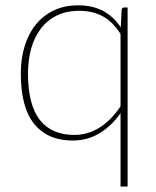

<svg xmlns="http://www.w3.org/2000/svg" viewBox="-20 -521 586 720"><path d="M432 -393.5Q403 -440 364.8 -460.2Q326.5 -480.5 277.5 -480.5Q229 -480.5 193 -462.8Q157 -445 133 -413.5Q109 -382 97 -339Q85 -296 85 -245.5Q85 -128 129.2 -71.5Q173.5 -15 258.5 -15Q310.5 -15 354.8 -43.5Q399 -72 432 -122.5ZM458.5 -493V178.5H432V-97Q399 -49 353.5 -21.5Q308 6 253 6Q159 6 108.5 -56Q58 -118 58 -245.5Q58 -299.5 71.8 -346Q85.5 -392.5 112.8 -427Q140 -461.5 180.2 -481.2Q220.5 -501 273.5 -501Q326.5 -501 365.8 -480.5Q405 -460 433 -418.5L436 -483Q436.5 -493 446.5 -493Z"/></svg>

Font: Lato ExtraLight
Style: Regular
Weight: 275
Designer: Lukasz Dziedzic with Adam Twardoch and Botio Nikoltchev
Foundry: tyPoland Lukasz Dziedzic
Version: Version 2.015; 2015-08-06; http://www.latofonts.com/